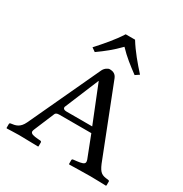

<svg xmlns="http://www.w3.org/2000/svg" viewBox="-155 -769 847 889"><g transform="rotate(30 269.0 -324.5)"><path d="M161 -164C163 -171 170 -175 183 -175H354L399 -59C400 -55 401 -51 401 -48C401 -35 384 -32 361 -29L343 -27C339 -27 336 -24 336 -21V0L338 2C338 2 422 0 450 0C480 0 533 2 533 2L536 0V-21C536 -24 535 -26 528 -27C495 -30 483 -36 466 -76L320 -449C313 -466 301 -474 280 -474C271 -474 255 -464 248 -448L72 -70C55 -34 33 -30 8 -27C5 -27 2 -24 2 -21V0L4 2C4 2 49 0 69 0C88 0 171 2 171 2L173 0V-21C173 -24 170 -27 167 -27L154 -28C129 -30 113 -33 113 -46C113 -49 115 -54 117 -59ZM342 -204H206C186 -204 186 -213 186 -218L262 -401H263ZM313 -651H263C234 -605 196 -562 160 -522L180 -508C218 -535 250 -560 287 -598C321 -562 354 -537 393 -508L414 -522C378 -562 342 -604 313 -651Z"/></g></svg>

Font: Linux Libertine O C
Style: Regular
Weight: 400
Designer: Philipp H. Poll
Foundry: Philipp H. Poll
Version: Version 4.0.3